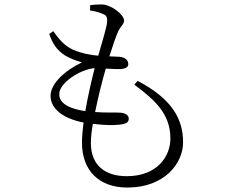

<svg xmlns="http://www.w3.org/2000/svg" viewBox="-20 -798 1040 862"><path d="M512 -238C549 -241 558 -250 558 -265C558 -281 543 -290 522 -292C501 -294 459 -291 407 -295C421 -365 440 -439 455 -490C480 -489 507 -487 520 -488C544 -489 556 -497 556 -510C556 -526 544 -540 518 -543L471 -545C488 -598 499 -631 511 -658C523 -683 537 -689 537 -706C537 -732 479 -778 436 -778C419 -778 401 -777 385 -775L384 -751C399 -749 422 -744 438 -737C457 -730 462 -724 461 -699C458 -671 439 -611 421 -548C385 -551 348 -558 310 -574C270 -591 246 -621 219 -658L201 -646C216 -602 235 -573 272 -549C300 -533 321 -526 348 -518C270 -481 207 -422 207 -368C207 -310 262 -266 355 -248C351 -215 348 -183 348 -157C348 -36 421 44 552 44C719 44 802 -65 802 -159C802 -266 750 -355 598 -435L583 -418C677 -348 745 -286 745 -176C745 -96 686 -7 549 -7C455 -7 388 -53 388 -156C388 -179 391 -209 397 -242C447 -236 488 -235 512 -238ZM363 -299C265 -314 246 -347 246 -376C246 -425 339 -487 405 -492C392 -441 375 -369 363 -299Z"/></svg>

Font: Source Han Serif CN Light
Style: Regular
Weight: 300
Designer: Ryoko NISHIZUKA 西塚涼子 (kana & ideographs); Frank Grießhammer (Latin, Greek & Cyrillic); Wenlong ZHANG 张文龙 (bopomofo); San
Foundry: Adobe
Version: Version 2.003;hotconv 1.1.1;makeotfexe 2.6.0